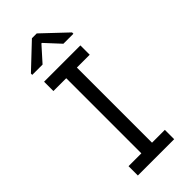

<svg xmlns="http://www.w3.org/2000/svg" viewBox="-236 -772 815 815"><g transform="rotate(-45 171.0 -365.0)"><path d="M135 -18V-545H199V-18ZM58 0V-56H276V0ZM58 -507V-563H276V-507ZM43 -619V-627L152 -730H181L290 -627V-619H230L168 -686H165L105 -619Z"/></g></svg>

Font: Darker Grotesque Medium
Style: Regular
Weight: 500
Designer: Gabriel Lam
Foundry: TypeRant
Version: Version 1.000;gftools[0.9.28]